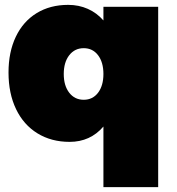

<svg xmlns="http://www.w3.org/2000/svg" viewBox="-20 -575 729 789"><path d="M630 -547V194H405V-55Q351 8 266 8Q191 8 134 -27Q77 -62 46 -126.5Q15 -191 15 -277Q15 -361 45 -424Q75 -487 130.5 -521Q186 -555 260 -555Q304 -555 341 -538.5Q378 -522 405 -491V-547ZM324 -165Q361 -165 383 -194Q405 -223 405 -271Q405 -319 383 -348Q361 -377 324 -377Q287 -377 264.5 -348Q242 -319 242 -271Q242 -223 264.5 -194Q287 -165 324 -165Z"/></svg>

Font: Argentum Sans Black
Style: Regular
Weight: 900
Designer: Julieta Ulanovsky (Modified by Cristiano Sobral)
Foundry: Julieta Ulanovsky
Version: Version 1.000; ttfautohint (v1.5.65-e2d9)